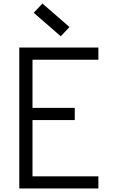

<svg xmlns="http://www.w3.org/2000/svg" viewBox="-20 -1070 640 1090"><path d="M89.5 0V-800H538.5V-731H112.5L164.5 -783V-410.5L112.5 -457.5H404.5V-388.5H112.5L164.5 -435.5V-22L117.5 -69H538.5V0ZM325 -864 171.5 -997.5 221 -1050 374.5 -916.5Z"/></svg>

Font: Victor Mono Thin
Style: Regular
Weight: 100
Monospace: yes
Designer: Rune Bjørnerås
Version: Version 1.561;gftools[0.9.30]